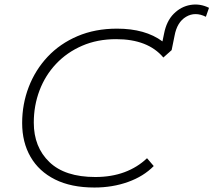

<svg xmlns="http://www.w3.org/2000/svg" viewBox="-20 -833 954 858"><path d="M402 5Q298 5 226 -31Q154 -67 116.5 -132Q79 -197 79 -283Q79 -368 108.5 -444.5Q138 -521 193 -579.5Q248 -638 326.5 -671.5Q405 -705 503 -705Q629 -705 706 -648L713 -682Q724 -739 756.5 -771.5Q789 -804 831.5 -811Q874 -818 914 -798L900 -758Q852 -782 811.5 -758Q771 -734 760 -673L747 -609L710 -576Q641 -658 499 -658Q415 -658 347 -628.5Q279 -599 230.5 -547.5Q182 -496 156.5 -428.5Q131 -361 131 -285Q131 -176 200.5 -109Q270 -42 406 -42Q478 -42 536 -63.5Q594 -85 637 -126L667 -91Q622 -45 552.5 -20Q483 5 402 5Z"/></svg>

Font: Montserrat Light
Style: Italic
Weight: 300
Italic angle: -11.3°
Designer: Julieta Ulanovsky
Foundry: Julieta Ulanovsky
Version: Version 9.000; ttfautohint (v1.8.4.7-5d5b)